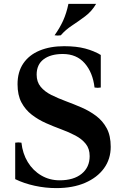

<svg xmlns="http://www.w3.org/2000/svg" viewBox="-20 -951 632 985"><path d="M269 14Q213 14 158 2Q103 -10 58 -32V-219Q74 -222 90 -219Q96 -163 122.5 -119.5Q149 -76 191.5 -51Q234 -26 286 -26Q358 -26 399 -59.5Q440 -93 440 -150Q440 -188 420 -213Q400 -238 367 -255.5Q334 -273 294.5 -287.5Q255 -302 215.5 -319.5Q176 -337 143 -362.5Q110 -388 90 -425.5Q70 -463 70 -519Q70 -582 99.5 -625.5Q129 -669 183 -691.5Q237 -714 309 -714Q372 -714 417 -702Q462 -690 497 -669V-502Q481 -499 465 -502Q456 -579 414.5 -626.5Q373 -674 302 -674Q240 -674 204 -647Q168 -620 168 -568Q168 -531 188.5 -506Q209 -481 243 -464Q277 -447 317.5 -432Q358 -417 398.5 -399.5Q439 -382 473 -356.5Q507 -331 527.5 -293Q548 -255 548 -198Q548 -135 513.5 -87.5Q479 -40 416.5 -13Q354 14 269 14ZM473 -931Q451 -893 417 -867.5Q383 -842 349.5 -820Q316 -798 292 -770Q276 -767 260 -770Q287 -808 304 -845.5Q321 -883 331 -931Z"/></svg>

Font: Poltawski Nowy Medium
Style: Regular
Weight: 500
Version: Version 1.001;gftools[0.9.25]